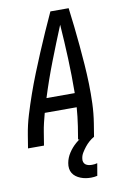

<svg xmlns="http://www.w3.org/2000/svg" viewBox="-103 -794 705 1077"><g transform="rotate(-10 250.0 -256.0)"><path d="M6 0 18 -74Q27 -130 44 -186Q61 -242 80.5 -297.5Q100 -353 122 -408Q144 -463 167 -517.5Q190 -572 214 -626.5Q238 -681 263 -735H367Q374 -681 380 -626.5Q386 -572 391 -517.5Q396 -463 400 -408Q404 -353 405.5 -297.5Q407 -242 405 -186Q403 -130 394 -74L382 0H291L303 -74Q307 -100 310 -127Q313 -154 315 -180H133Q126 -154 119.5 -127Q113 -100 109 -74L97 0ZM157 -260H318Q319 -359 315 -457Q311 -555 304 -652Q264 -555 226 -457Q188 -359 157 -260ZM326 223Q310 223 295.5 220.5Q281 218 267 212.5Q253 207 241.5 198.5Q230 190 222.5 178Q215 166 213 151Q211 136 214 120Q219 91 236.5 64Q254 37 278.5 16Q303 -5 331 -19Q359 -33 388 -40L382 0Q366 9 352.5 21Q339 33 328 47Q317 61 307.5 76.5Q298 92 296 109Q294 119 297 128.5Q300 138 307.5 143.5Q315 149 324.5 151Q334 153 344 153Q352 153 359.5 152Q367 151 374 149L362 219Q353 221 344 222Q335 223 326 223Z"/></g></svg>

Font: Iosevka Term Curly Md Obl
Style: Regular
Weight: 500
Italic angle: -9°
Designer: Belleve Invis
Foundry: Belleve Invis
Version: Version 32.3.0